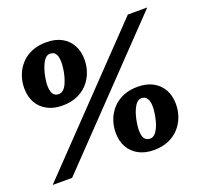

<svg xmlns="http://www.w3.org/2000/svg" viewBox="-126 -862 1062 1014"><g transform="rotate(-20 405.0 -355.0)"><path d="M271.8 -594.2Q271.8 -614.6 267.4 -628.2Q263 -641.8 253.7 -649Q244.4 -656.2 229.8 -656.2Q215.4 -656.2 204.2 -644.9Q193 -633.6 184.8 -615.5Q176.6 -597.4 171 -576.6Q165.4 -555.8 162.6 -535.7Q159.8 -515.6 159.8 -501.2Q159.8 -481.4 164.5 -467.5Q169.2 -453.6 178.4 -446.7Q187.6 -439.8 201.8 -439.8Q217.2 -439.8 228.6 -450.8Q240 -461.8 248 -479.9Q256 -498 261.4 -518.8Q266.8 -539.6 269.3 -559.7Q271.8 -579.8 271.8 -594.2ZM40.2 -531Q40.2 -568.8 53 -603.1Q65.8 -637.4 90.2 -663.8Q114.6 -690.2 150.2 -705.1Q185.8 -720 231.4 -720Q281.8 -720 317.3 -700.9Q352.8 -681.8 372.1 -647Q391.4 -612.2 391.4 -565Q391.4 -527.2 378.6 -492.9Q365.8 -458.6 341.4 -432.2Q317 -405.8 281.4 -390.9Q245.8 -376 200.2 -376Q150.8 -376 114.8 -395.4Q78.8 -414.8 59.5 -449.5Q40.2 -484.2 40.2 -531ZM645.2 -208.2Q645.2 -228.6 640.5 -242.2Q635.8 -255.8 626.8 -263Q617.8 -270.2 603.2 -270.2Q588.4 -270.2 577.3 -258.9Q566.2 -247.6 557.9 -229.5Q549.6 -211.4 544.2 -190.6Q538.8 -169.8 536 -149.7Q533.2 -129.6 533.2 -115.2Q533.2 -95.4 537.6 -81.5Q542 -67.6 551.5 -60.7Q561 -53.8 575.2 -53.8Q589.6 -53.8 601 -64.8Q612.4 -75.8 620.9 -93.9Q629.4 -112 634.5 -132.8Q639.6 -153.6 642.4 -173.4Q645.2 -193.2 645.2 -208.2ZM413.6 -145Q413.6 -182.8 426.4 -217.1Q439.2 -251.4 463.6 -277.8Q488 -304.2 523.6 -319.1Q559.2 -334 604.8 -334Q655.2 -334 690.7 -314.6Q726.2 -295.2 745.5 -260.7Q764.8 -226.2 764.8 -179Q764.8 -141.2 752 -106.9Q739.2 -72.6 714.8 -46.2Q690.4 -19.8 654.8 -4.9Q619.2 10 573.6 10Q524.2 10 488.2 -9.4Q452.2 -28.8 432.9 -63.5Q413.6 -98.2 413.6 -145ZM687.6 -710H796.8L116 0H6.8Z"/></g></svg>

Font: Roboto Serif 20pt
Style: Italic
Weight: 400
Italic angle: -10°
Designer: Greg Gazdowicz
Foundry: Commercial Type
Version: Version 1.008